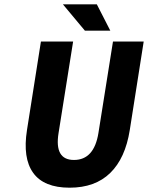

<svg xmlns="http://www.w3.org/2000/svg" viewBox="-20 -850 680 882"><path d="M370.1 -709 269 -830.1H424.8L486.8 -709ZM299.8 12.2Q181.6 12.2 132.6 -55.7Q83.5 -123.5 104 -252.9L168 -659.2H315.9L249 -238.8Q229 -115.2 319.8 -115.2Q412.1 -115.2 432.1 -238.8L499 -659.2H640.1L576.2 -252.9Q555.7 -123 486.3 -55.4Q417 12.2 299.8 12.2Z"/></svg>

Font: Office Code Pro D Bold Italic
Style: Regular
Weight: 700
Italic angle: -9°
Designer: Nathan Rutzky & Paul D. Hunt
Foundry: Adobe Systems Incorporated
Version: Version 1.004;PS 001.004;hotconv 1.0.70;makeotf.lib2.5.58329